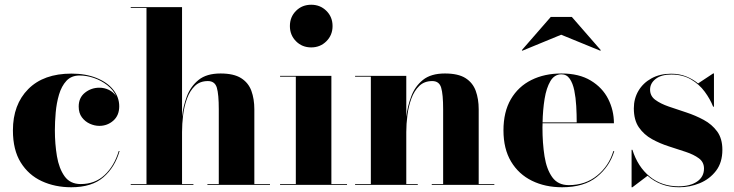

<svg xmlns="http://www.w3.org/2000/svg" viewBox="-20 -780 3096 810"><path d="M484.5 -143Q465 -74.5 416.2 -32.2Q367.5 10 280.5 10Q212 10 156.2 -15.8Q100.5 -41.5 67.5 -94.5Q34.5 -147.5 34.5 -230Q34.5 -339 99.2 -404.2Q164 -469.5 281.5 -469.5Q341.5 -469.5 387 -451.2Q432.5 -433 457.8 -401.5Q483 -370 483 -331.5Q483 -293 458 -271Q433 -249 399 -249Q379 -249 359 -258Q339 -267 325.5 -285Q312 -303 312 -330.5Q312 -368 338.5 -389Q365 -410 399 -410Q420.5 -410 439.5 -400.8Q458.5 -391.5 470 -374.5Q457.5 -401.5 432.2 -421Q407 -440.5 376.2 -451Q345.5 -461.5 316 -461.5Q281 -461.5 260.2 -439Q239.5 -416.5 229 -381Q218.5 -345.5 215 -305.5Q211.5 -265.5 211.5 -230Q211.5 -173 220.2 -121Q229 -69 252.5 -36.2Q276 -3.5 320.5 -3.5Q380.5 -3.5 421.2 -41.5Q462 -79.5 481 -143Z M531.5 -3.5H598V-746.5H531.5V-750H748V-287Q752.5 -331 768.2 -373.2Q784 -415.5 817.8 -442.8Q851.5 -470 910.5 -470Q966 -470 997 -450.5Q1028 -431 1040.5 -396.8Q1053 -362.5 1053 -319V-3.5H1119V0H855V-3.5H903V-319Q903 -382 894.8 -410Q886.5 -438 857 -438Q823.5 -438 802.2 -417.5Q781 -397 769 -364.2Q757 -331.5 752.5 -294.2Q748 -257 748 -223V-3.5H796V0H531.5Z M1203 -670Q1203 -708.5 1228.8 -734.2Q1254.5 -760 1293 -760Q1331 -760 1357 -734.2Q1383 -708.5 1383 -670Q1383 -632 1357 -606Q1331 -580 1293 -580Q1254.5 -580 1228.8 -606Q1203 -632 1203 -670ZM1161.5 -3.5H1228V-456.5H1161.5V-460H1378V-3.5H1444V0H1161.5Z M1478 -3.5H1544.5V-456.5H1478V-460H1694V-287Q1699 -331 1714.8 -373.2Q1730.5 -415.5 1764.2 -442.8Q1798 -470 1857 -470Q1913 -470 1943.8 -450.5Q1974.5 -431 1987 -396.8Q1999.5 -362.5 1999.5 -319V-3.5H2065.5V0H1801.5V-3.5H1849.5V-319Q1849.5 -382 1841.2 -410Q1833 -438 1803.5 -438Q1770 -438 1748.8 -417.5Q1727.5 -397 1715.5 -364.2Q1703.5 -331.5 1698.8 -294.2Q1694 -257 1694 -223V-3.5H1742.5V0H1478Z M2347.5 -633.5 2183.5 -566 2181.5 -568.5 2303.5 -708.5H2392.5L2514.5 -568.5L2512.5 -566ZM2571.5 -142.5Q2552 -77.5 2498 -33.8Q2444 10 2351.5 10Q2280 10 2224 -17.5Q2168 -45 2136 -98.5Q2104 -152 2104 -230Q2104 -308 2135.2 -361.5Q2166.5 -415 2221.8 -442.5Q2277 -470 2348.5 -470Q2423 -470 2472.2 -440.2Q2521.5 -410.5 2545.8 -362.5Q2570 -314.5 2570 -260H2269Q2268.5 -251 2268.5 -242Q2268.5 -176 2277.2 -120.8Q2286 -65.5 2310 -32.2Q2334 1 2379.5 1Q2449.5 1 2499.2 -39.5Q2549 -80 2567.5 -142.5ZM2348.5 -466.5Q2319 -466.5 2302 -437.8Q2285 -409 2277.5 -362.8Q2270 -316.5 2269 -263.5H2413Q2413 -297 2411 -332.5Q2409 -368 2402.8 -398.5Q2396.5 -429 2383.5 -447.8Q2370.5 -466.5 2348.5 -466.5Z M2648 10H2644.5V-148H2648Q2670.5 -76.5 2721 -35.2Q2771.5 6 2842.5 6Q2891.5 6 2920.8 -14Q2950 -34 2950 -69Q2950 -96 2928.5 -112Q2907 -128 2873.2 -139.2Q2839.5 -150.5 2801.8 -162.5Q2764 -174.5 2730.2 -193.2Q2696.5 -212 2675.2 -242.8Q2654 -273.5 2654 -323Q2654 -364 2673.5 -397Q2693 -430 2728.5 -449.5Q2764 -469 2811.5 -469Q2846.5 -469 2875 -457.5Q2903.5 -446 2925 -428L2988.5 -470H2992V-330H2988.5Q2976 -362 2953 -393.2Q2930 -424.5 2895 -445Q2860 -465.5 2812 -465.5Q2769.5 -465.5 2746 -447Q2722.5 -428.5 2722.5 -402Q2722.5 -375 2744.5 -358.8Q2766.5 -342.5 2801.2 -330.5Q2836 -318.5 2875 -305.8Q2914 -293 2948.8 -274.2Q2983.5 -255.5 3005.5 -225.5Q3027.5 -195.5 3027.5 -148Q3027.5 -94.5 3000.8 -59.5Q2974 -24.5 2932.2 -7.2Q2890.5 10 2845 10Q2805 10 2771.8 -2.5Q2738.5 -15 2712 -38.5Z"/></svg>

Font: Bodoni* 48
Style: Bold
Weight: 700
Version: Version 2.2